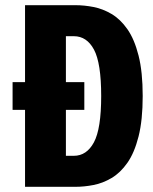

<svg xmlns="http://www.w3.org/2000/svg" viewBox="-20 -720 590 740"><path d="M76.5 0V-296.5H28.5V-403.5H76.5V-700H271Q304.5 -700 340.5 -693Q376.5 -686 410.2 -666Q444 -646 471 -607.5Q498 -569 514 -506Q530 -443 530 -350Q530 -257 514 -194Q498 -131 471 -92.5Q444 -54 410.2 -34Q376.5 -14 340.5 -7Q304.5 0 271 0ZM234 -119.5H264.5Q314 -119.5 342 -171.5Q370 -223.5 370 -350Q370 -477 342.2 -528.8Q314.5 -580.5 264.5 -580.5H234V-403.5H305V-296.5H234Z"/></svg>

Font: Trispace SemiCondensed
Style: Bold
Weight: 700
Width: 4
Designer: Tyler Finck
Foundry: Etcetera Type Company
Version: Version 1.210; ttfautohint (v1.8.3)